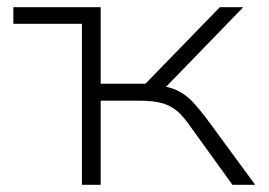

<svg xmlns="http://www.w3.org/2000/svg" viewBox="-20 -512 746 532"><path d="M207 0V-446H17V-492H259V-280H383L589 -492H654L428 -259L410 -276Q446 -273 470 -262Q494 -251 515 -228.5Q536 -206 563 -169L687 0H624L510 -158Q491 -186 473.5 -202Q456 -218 431.5 -225.5Q407 -233 365 -233H259V0Z"/></svg>

Font: Nunito Sans 7pt SemiExpanded ExtraLight
Style: Regular
Weight: 250
Width: 6
Designer: Vernon Adams
Foundry: Vernon Adams
Version: Version 3.101;gftools[0.9.27]